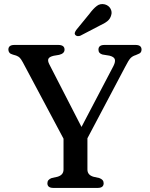

<svg xmlns="http://www.w3.org/2000/svg" viewBox="-20 -920 732 940"><path d="M487.5 -23Q487.5 0 458.5 0H241Q212 0 212 -23Q212 -41 233.5 -48.5L261 -54.5Q291 -63 291 -90V-241L92 -614.5Q83.5 -630 77.2 -636.8Q71 -643.5 59 -648L43.5 -652.5Q30.5 -656 25.8 -662.5Q21 -669 21 -677Q21 -700 50.5 -700H265Q296 -700 296 -677Q296 -658 269.5 -651.5L243 -647Q221.5 -642 217 -632.2Q212.5 -622.5 221.5 -605L379 -298.5L535.5 -597Q546 -618 542 -630Q538 -642 516 -647.5L482 -653Q462 -658.5 462 -677Q462 -700 491.5 -700H643.5Q673 -700 673 -677Q673 -668.5 668.5 -663Q664 -657.5 651 -653L644 -650Q629 -645.5 619.2 -635.5Q609.5 -625.5 593 -593L408 -243V-90Q408 -63 438 -54.5L465.5 -48.5Q487.5 -41 487.5 -23ZM418 -852.5Q436.5 -877.5 453.8 -890.8Q471 -904 493.5 -898.5Q512.5 -893 521 -877.5Q529.5 -862 524.5 -846Q520 -828 505.8 -816.5Q491.5 -805 468 -794.5L374 -745.5Q367.5 -742.5 360.2 -743.2Q353 -744 349 -748.5Q344.5 -754 346.5 -760.2Q348.5 -766.5 353 -773Z"/></svg>

Font: Fraunces 9pt Soft
Style: Regular
Weight: 400
Version: Version 1.000;[0bf87f6ff]